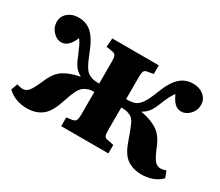

<svg xmlns="http://www.w3.org/2000/svg" viewBox="-99 -745 1118 976"><g transform="rotate(30 460.5 -257.0)"><path d="M124 9Q91 9 61 -2Q31 -13 9 -35L23 -73Q42 -66 58 -66Q77 -66 91 -82.5Q105 -99 129 -154Q152 -209 187.5 -232.5Q223 -256 281 -267V-269Q259 -280 244.5 -300Q230 -320 218 -352Q206 -381 197 -400Q188 -419 177 -433Q151 -369 108 -369Q81 -369 59 -393Q37 -417 37 -448Q37 -481 62 -502Q87 -523 124 -523Q170 -523 201.5 -494Q233 -465 258 -401Q279 -346 293.5 -323.5Q308 -301 325 -294Q336 -288 349.5 -286Q363 -284 381 -284V-415Q381 -438 376 -447.5Q371 -457 356 -459L320 -465L324 -516H597V-465L563 -459Q548 -457 543.5 -447.5Q539 -438 539 -414V-284Q558 -284 571.5 -286Q585 -288 597 -294Q613 -303 627.5 -325Q642 -347 663 -401Q687 -464 719 -493.5Q751 -523 797 -523Q834 -523 859 -502Q884 -481 884 -448Q884 -416 861.5 -392.5Q839 -369 812 -369Q790 -369 774 -384Q758 -399 743 -432Q732 -417 722.5 -398.5Q713 -380 702 -352Q689 -318 675.5 -299.5Q662 -281 640 -269V-267Q697 -257 734.5 -233Q772 -209 794 -155Q817 -99 831.5 -82.5Q846 -66 865 -66Q881 -66 898 -73L912 -35Q890 -12 860 -1.5Q830 9 798 9Q747 9 712 -15.5Q677 -40 655 -107Q635 -164 622 -192Q609 -220 587 -227Q576 -232 564.5 -233.5Q553 -235 539 -235V-100Q539 -77 543.5 -68Q548 -59 563 -57L599 -50V0H322V-51L356 -56Q371 -59 376 -68.5Q381 -78 381 -102V-235Q371 -235 359 -233.5Q347 -232 338 -227Q313 -218 298.5 -190Q284 -162 266 -107Q244 -41 209 -16Q174 9 124 9Z"/></g></svg>

Font: Literata 36pt
Style: Bold
Weight: 700
Designer: Latin by Veronika Burian and Jose Scaglione. Greek by Irene Vlachou. Cyrillic by Vera Evstafieva.
Foundry: TypeTogether
Version: Version 3.002